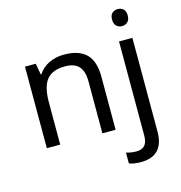

<svg xmlns="http://www.w3.org/2000/svg" viewBox="-136 -858 1148 1219"><g transform="rotate(-15 438.0 -248.5)"><path d="M450.2 0V-342.8Q450.2 -408.2 421.1 -440.2Q392.1 -472.2 330.1 -472.2Q247.6 -472.2 210.2 -426.5Q172.9 -380.9 172.9 -277.8V0H85V-536.1H155.8L168.9 -462.9H173.8Q198.7 -502.4 243.7 -524.2Q288.6 -545.9 342.8 -545.9Q441.4 -545.9 489.3 -498Q537.1 -450.2 537.1 -349.1V0ZM696.3 -681.2Q696.3 -710.4 711.2 -723.6Q726.1 -736.8 748 -736.8Q768.6 -736.8 783.9 -723.6Q799.3 -710.4 799.3 -681.2Q799.3 -652.3 783.9 -638.7Q768.6 -625 748 -625Q726.1 -625 711.2 -638.7Q696.3 -652.3 696.3 -681.2ZM640.1 240.2Q594.2 240.2 563 228V157.2Q596.7 167 629.4 167Q667.5 167 685.3 146.2Q703.1 125.5 703.1 83V-536.1H791V80.1Q791 160.2 752.7 200.2Q714.4 240.2 640.1 240.2Z"/></g></svg>

Font: NotoSans
Style: Regular
Weight: 400
Designer: Monotype Design team
Foundry: Monotype Imaging Inc.
Version: Version 1.04; ttfautohint (v1.4.1)